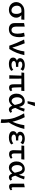

<svg xmlns="http://www.w3.org/2000/svg" viewBox="2148 -2898 989 5324"><g transform="rotate(90 2642.0 -236.5)"><path d="M252 11Q190 11 141.5 -16Q93 -43 65.5 -89Q38 -135 38 -191Q38 -250 68.5 -301.5Q99 -353 156 -385.5Q213 -418 294 -418H529L521 -333Q459 -334 399.5 -335.5Q340 -337 270 -337Q206 -337 172.5 -305Q139 -273 139 -212Q139 -166 156.5 -132Q174 -98 203.5 -79Q233 -60 268 -60Q300 -60 322 -76Q344 -92 355 -122Q366 -152 366 -194Q366 -235 357 -265.5Q348 -296 332 -318.5Q316 -341 294 -357L369 -366Q391 -349 414.5 -324Q438 -299 454.5 -266.5Q471 -234 471 -191Q471 -138 443.5 -91.5Q416 -45 367 -17Q318 11 252 11Z M786 11Q709 11 665 -30Q621 -71 621 -143V-410L719 -428V-178Q719 -123 745 -92Q771 -61 815 -61Q850 -61 872 -80.5Q894 -100 904 -138Q914 -176 914 -230Q914 -277 907.5 -323Q901 -369 888 -410L988 -428Q1000 -391 1005.5 -354.5Q1011 -318 1011 -280Q1011 -191 987.5 -125.5Q964 -60 914.5 -24.5Q865 11 786 11Z M1248 0Q1213 -103 1170.5 -205Q1128 -307 1077 -410L1181 -427Q1223 -327 1257 -227Q1291 -127 1317 -27H1270Q1329 -124 1361.5 -222Q1394 -320 1406 -418H1509Q1488 -313 1446.5 -208Q1405 -103 1339 0Z M1753 11Q1707 11 1666.5 -0.5Q1626 -12 1601.5 -37.5Q1577 -63 1577 -104Q1577 -164 1628.5 -196Q1680 -228 1769 -228V-196Q1721 -196 1681.5 -206Q1642 -216 1617.5 -238.5Q1593 -261 1593 -300Q1593 -338 1616.5 -367Q1640 -396 1683 -413Q1726 -430 1784 -430Q1831 -430 1872 -418.5Q1913 -407 1943 -379L1898 -309Q1880 -334 1846 -347.5Q1812 -361 1774 -361Q1748 -361 1728.5 -354Q1709 -347 1698 -334.5Q1687 -322 1687 -302Q1687 -275 1710.5 -262Q1734 -249 1781 -249H1835V-185H1781Q1726 -185 1699 -168.5Q1672 -152 1672 -126Q1672 -108 1685 -93.5Q1698 -79 1721.5 -70.5Q1745 -62 1777 -62Q1818 -62 1854.5 -75Q1891 -88 1916 -111L1946 -57Q1926 -32 1877 -10.5Q1828 11 1753 11Z M2067 0 2081 -410H2160L2163 0ZM1990 -337 1999 -414 2505 -418 2497 -333ZM2318 -121 2317 -410H2398L2407 -137Q2408 -108 2412 -92Q2416 -76 2424 -70Q2432 -64 2444 -64Q2454 -64 2465 -69Q2476 -74 2483 -83L2510 -42Q2502 -27 2488 -16.5Q2474 -6 2455.5 0Q2437 6 2412 6Q2374 6 2353.5 -9Q2333 -24 2325.5 -52.5Q2318 -81 2318 -121Z M2745 11Q2694 11 2656.5 -17Q2619 -45 2598 -92Q2577 -139 2577 -197Q2577 -268 2605.5 -320Q2634 -372 2681.5 -401Q2729 -430 2785 -430Q2828 -430 2856.5 -414.5Q2885 -399 2903 -372Q2921 -345 2933 -310.5Q2945 -276 2954 -239Q2967 -186 2978.5 -146Q2990 -106 3004.5 -83.5Q3019 -61 3039 -61Q3048 -61 3058.5 -65.5Q3069 -70 3077 -78L3109 -37Q3097 -19 3071.5 -4Q3046 11 3015 11Q2982 11 2959 -9Q2936 -29 2921 -61.5Q2906 -94 2896 -131.5Q2886 -169 2878 -206Q2869 -250 2855.5 -285.5Q2842 -321 2822 -341.5Q2802 -362 2770 -362Q2745 -362 2723.5 -345Q2702 -328 2690 -295.5Q2678 -263 2678 -216Q2678 -173 2691.5 -138Q2705 -103 2728.5 -83.5Q2752 -64 2781 -64Q2807 -64 2833 -84.5Q2859 -105 2883 -140.5Q2907 -176 2928 -222.5Q2949 -269 2966 -321.5Q2983 -374 2995 -427L3075 -410Q3053 -346 3028 -284.5Q3003 -223 2973 -169.5Q2943 -116 2908 -75Q2873 -34 2832.5 -11.5Q2792 11 2745 11ZM2786 -507 2823 -711H2925L2849 -507Z M3386 238 3287 222Q3289 200 3290 178Q3291 156 3291 134Q3291 -15 3246.5 -146.5Q3202 -278 3123 -410L3230 -427Q3262 -368 3290.5 -295.5Q3319 -223 3341.5 -144Q3364 -65 3376.5 16Q3389 97 3389 174Q3389 190 3388.5 206Q3388 222 3386 238ZM3452 -418H3556Q3530 -303 3482 -188Q3434 -73 3360 40L3307 9Q3368 -97 3402.5 -203.5Q3437 -310 3452 -418Z M3793 11Q3747 11 3706.5 -0.5Q3666 -12 3641.5 -37.5Q3617 -63 3617 -104Q3617 -164 3668.5 -196Q3720 -228 3809 -228V-196Q3761 -196 3721.5 -206Q3682 -216 3657.5 -238.5Q3633 -261 3633 -300Q3633 -338 3656.5 -367Q3680 -396 3723 -413Q3766 -430 3824 -430Q3871 -430 3912 -418.5Q3953 -407 3983 -379L3938 -309Q3920 -334 3886 -347.5Q3852 -361 3814 -361Q3788 -361 3768.5 -354Q3749 -347 3738 -334.5Q3727 -322 3727 -302Q3727 -275 3750.5 -262Q3774 -249 3821 -249H3875V-185H3821Q3766 -185 3739 -168.5Q3712 -152 3712 -126Q3712 -108 3725 -93.5Q3738 -79 3761.5 -70.5Q3785 -62 3817 -62Q3858 -62 3894.5 -75Q3931 -88 3956 -111L3986 -57Q3966 -32 3917 -10.5Q3868 11 3793 11Z M4015 -337 4023 -414 4406 -418 4397 -333ZM4144 -121 4153 -410H4237L4236 -137Q4236 -125 4239 -107.5Q4242 -90 4253 -77Q4264 -64 4288 -64Q4303 -64 4319 -70Q4335 -76 4346 -89L4383 -48Q4364 -25 4331 -9.5Q4298 6 4256 6Q4216 6 4193 -7.5Q4170 -21 4159.5 -42.5Q4149 -64 4146.5 -85Q4144 -106 4144 -121Z M4625 11Q4574 11 4536.5 -17Q4499 -45 4478 -92Q4457 -139 4457 -197Q4457 -268 4485.5 -320Q4514 -372 4561.5 -401Q4609 -430 4665 -430Q4708 -430 4736.5 -414.5Q4765 -399 4783 -372Q4801 -345 4813 -310.5Q4825 -276 4834 -239Q4847 -186 4858.5 -146Q4870 -106 4884.5 -83.5Q4899 -61 4919 -61Q4928 -61 4938.5 -65.5Q4949 -70 4957 -78L4989 -37Q4977 -19 4951.5 -4Q4926 11 4895 11Q4862 11 4839 -9Q4816 -29 4801 -61.5Q4786 -94 4776 -131.5Q4766 -169 4758 -206Q4749 -250 4735.5 -285.5Q4722 -321 4702 -341.5Q4682 -362 4650 -362Q4625 -362 4603.5 -345Q4582 -328 4570 -295.5Q4558 -263 4558 -216Q4558 -173 4571.5 -138Q4585 -103 4608.5 -83.5Q4632 -64 4661 -64Q4687 -64 4713 -84.5Q4739 -105 4763 -140.5Q4787 -176 4808 -222.5Q4829 -269 4846 -321.5Q4863 -374 4875 -427L4955 -410Q4933 -346 4908 -284.5Q4883 -223 4853 -169.5Q4823 -116 4788 -75Q4753 -34 4712.5 -11.5Q4672 11 4625 11Z M5152 6Q5113 6 5093.5 -17Q5074 -40 5074 -84V-410L5174 -428V-100Q5174 -82 5180.5 -73Q5187 -64 5202 -64Q5212 -64 5222.5 -69Q5233 -74 5241 -82L5257 -42Q5243 -21 5215.5 -7.5Q5188 6 5152 6Z"/></g></svg>

Font: Ysabeau SemiBold
Style: Regular
Weight: 600
Designer: Christian Thalmann (Catharsis Fonts)
Version: Version 2.000;gftools[0.9.27.dev2+g8671c4b]